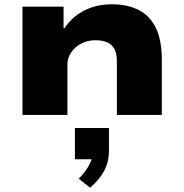

<svg xmlns="http://www.w3.org/2000/svg" viewBox="-20 -537 860 897"><path d="M85 0V-506H277V-405H281Q318 -460 375 -488.5Q432 -517 503 -517Q576 -517 628.5 -490Q681 -463 708.5 -406Q736 -349 736 -257V0H526V-251Q526 -288 514 -309Q502 -330 480.5 -339.5Q459 -349 426 -349Q389 -349 359.5 -333.5Q330 -318 312.5 -292Q295 -266 295 -236V0ZM401 340 348 298Q381 264 397 233Q413 202 414 178L446 207H330V61H489V171Q489 218 467.5 259.5Q446 301 401 340Z"/></svg>

Font: Nunito Sans 7pt Expanded Black
Style: Regular
Weight: 900
Width: 7
Designer: Vernon Adams
Foundry: Vernon Adams
Version: Version 3.101;gftools[0.9.27]